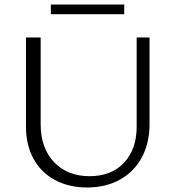

<svg xmlns="http://www.w3.org/2000/svg" viewBox="-20 -824 775 850"><path d="M205 -804H530V-761H205ZM95 -263V-658H160V-275Q160 -169 219 -106.5Q278 -44 377 -44Q473 -44 529 -103.5Q585 -163 585 -264V-658H642V-274Q642 -190 607.5 -126.5Q573 -63 510.5 -28.5Q448 6 366 6Q285 6 223.5 -27Q162 -60 128.5 -121Q95 -182 95 -263Z"/></svg>

Font: Ysabeau Infant Semilight
Style: Regular
Weight: 300
Designer: Christian Thalmann (Catharsis Fonts)
Version: Version 0.003